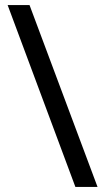

<svg xmlns="http://www.w3.org/2000/svg" viewBox="-20 -734 412 754"><path d="M96 -714 363 0H276L10 -714Z"/></svg>

Font: Noto Sans Warang Citi
Style: Regular
Weight: 400
Designer: Mangu Purty
Foundry: Mangu Purty
Version: Version 3.002; ttfautohint (v1.8.4.7-5d5b)